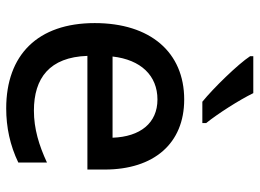

<svg xmlns="http://www.w3.org/2000/svg" viewBox="-126 -680 816 603"><g transform="rotate(90 281.5 -378.0)"><path d="M299 -606H366V-618C337 -654 294 -721 272 -766H156V-756C181 -718 256 -641 299 -606ZM320 10C379 10 436 -2 490 -28V-118C436 -93 384 -77 327 -77C225 -77 159 -126 155 -245H512V-299C512 -454 430 -549 292 -549C144 -549 52 -443 52 -268C52 -89 152 10 320 10ZM412 -324H157C167 -413 217 -465 292 -465C366 -465 409 -411 412 -324Z"/></g></svg>

Font: Noto Sans Mono SemiCondensed Medium
Style: Regular
Weight: 500
Width: 4
Designer: Monotype Design Team
Foundry: Monotype Imaging Inc.
Version: Version 2.014